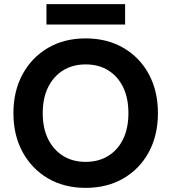

<svg xmlns="http://www.w3.org/2000/svg" viewBox="-20 -898 830 930"><path d="M395 12Q291 12 212.5 -34Q134 -80 89.5 -161.5Q45 -243 45 -350Q45 -457 89.5 -538.5Q134 -620 212.5 -666Q291 -712 395 -712Q499 -712 578 -666Q657 -620 701 -538.5Q745 -457 745 -350Q745 -243 701 -161.5Q657 -80 578 -34Q499 12 395 12ZM395 -114Q458 -114 504.5 -143Q551 -172 576.5 -224.5Q602 -277 602 -350Q602 -423 576.5 -475.5Q551 -528 504.5 -557Q458 -586 395 -586Q332 -586 285.5 -557Q239 -528 213 -475.5Q187 -423 187 -350Q187 -277 213 -224.5Q239 -172 285.5 -143Q332 -114 395 -114ZM205 -779V-878H586V-779Z"/></svg>

Font: DM Sans 20pt ExtraBold
Style: Regular
Weight: 800
Version: Version 4.004;gftools[0.9.30]